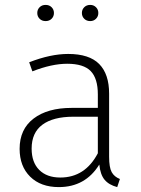

<svg xmlns="http://www.w3.org/2000/svg" viewBox="-20 -752 574 783"><path d="M469 -22 458 11Q424 2 406.5 -19Q389 -40 385 -81Q328 11 220 11Q146 11 103 -31.5Q60 -74 60 -145Q60 -225 117 -268.5Q174 -312 272 -312H379V-367Q379 -432 350 -462Q321 -492 254 -492Q191 -492 112 -461L99 -498Q186 -532 258 -532Q344 -532 384.5 -491Q425 -450 425 -370V-113Q425 -69 435.5 -50Q446 -31 469 -22ZM379 -127V-276H279Q197 -276 153 -243.5Q109 -211 109 -146Q109 -90 140 -59Q171 -28 226 -28Q327 -28 379 -127ZM200 -699Q200 -685 190.5 -675.5Q181 -666 166 -666Q151 -666 141.5 -675.5Q132 -685 132 -699Q132 -713 141.5 -722.5Q151 -732 166 -732Q181 -732 190.5 -722.5Q200 -713 200 -699ZM381 -699Q381 -685 371.5 -675.5Q362 -666 348 -666Q333 -666 323.5 -675.5Q314 -685 314 -699Q314 -713 323.5 -722.5Q333 -732 348 -732Q362 -732 371.5 -722.5Q381 -713 381 -699Z"/></svg>

Font: FiraGO ExtraLight
Style: Regular
Weight: 200
Designer: bBox Type
Foundry: bBox Type GmbH
Version: Version 1.001